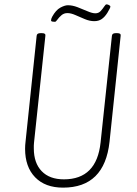

<svg xmlns="http://www.w3.org/2000/svg" viewBox="-20 -854 630 880"><path d="M269 6Q187 6 141 -41.5Q95 -89 95 -172Q95 -180 95.5 -188Q96 -196 97 -204L148 -690Q149 -702 165 -702H173Q190 -702 188 -690L136 -201Q135 -194 135 -187Q135 -180 135 -174Q135 -107 171 -69.5Q207 -32 273 -32Q423 -32 441 -201L493 -690Q494 -702 510 -702H518Q535 -702 533 -690L482 -204Q459 6 269 6ZM232 -754Q227 -754 220.5 -755Q214 -756 214 -761Q214 -767 219 -777Q236 -808 256.5 -819Q277 -830 291 -830Q312 -830 335.5 -821Q359 -812 381 -802.5Q403 -793 417 -793Q432 -793 441.5 -803.5Q451 -814 457.5 -824Q464 -834 468 -834Q474 -834 480 -830.5Q486 -827 486 -824Q486 -818 472 -795Q460 -776 446 -766.5Q432 -757 412 -757Q391 -757 368.5 -766.5Q346 -776 325.5 -785Q305 -794 289 -794Q273 -794 261.5 -784Q250 -774 243 -764Q236 -754 232 -754Z"/></svg>

Font: Asap Condensed Condensed Thin
Style: Italic
Weight: 100
Width: 3
Italic angle: -6°
Designer: Pablo Cosgaya
Foundry: Omnibus-Type
Version: Version 3.001; ttfautohint (v1.8.4.7-5d5b)